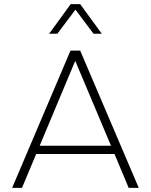

<svg xmlns="http://www.w3.org/2000/svg" viewBox="-20 -914 733 934"><path d="M39 0 323 -668H370L655 0H606L537 -165H156L87 0ZM173 -205H520L346 -618ZM219 -750 324 -894H370L475 -750H435L347 -867L259 -750Z"/></svg>

Font: Gantari ExtraLight
Style: Regular
Weight: 250
Designer: Anugrah Pasau
Foundry: Lafontype
Version: Version 1.000